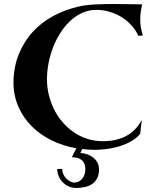

<svg xmlns="http://www.w3.org/2000/svg" viewBox="-20 -722 775 956"><path d="M473.1 121.1Q473.1 146.5 464.4 164.3Q455.6 182.1 440.2 193.1Q424.8 204.1 403.8 209Q382.8 213.9 358.9 213.9Q339.4 213.9 322.3 206.3Q305.2 198.7 292.5 185.8Q279.8 172.9 272.5 155.8Q265.1 138.7 265.1 119.1H290Q290 135.3 296.6 147.9Q303.2 160.6 312.5 169.2Q321.8 177.7 331.5 182.4Q341.3 187 347.2 187Q363.8 187 374.8 180.4Q385.7 173.8 392.3 164.1Q398.9 154.3 401.9 142.8Q404.8 131.3 404.8 121.1Q404.8 99.6 397.2 87.6Q389.6 75.7 378.9 69.8Q368.2 64 356.7 62.5Q345.2 61 337.9 61L359.9 16.1Q294.4 4.9 237.5 -22.9Q180.7 -50.8 138.4 -92.8Q96.2 -134.8 71.8 -190.2Q47.4 -245.6 46.9 -312Q48.3 -391.1 74.5 -454.3Q100.6 -517.6 144.3 -564.7Q188 -611.8 246.1 -642.8Q304.2 -673.8 370.1 -689Q404.8 -697.3 449.7 -699.7Q494.6 -702.1 540 -702.1Q584 -702.1 622.8 -701.2Q661.6 -700.2 688 -700.2Q682.6 -677.2 680.4 -659.4Q678.2 -641.6 678.2 -626Q678.2 -604 681.6 -585.2Q685.1 -566.4 690.9 -544.9L668.9 -543.9Q654.8 -574.7 632.1 -598.6Q609.4 -622.6 581.3 -639.2Q553.2 -655.8 522 -664.3Q490.7 -672.9 460 -672.9Q422.9 -672.9 390.1 -658.2Q357.4 -643.6 330.1 -618.2Q302.7 -592.8 281 -558.8Q259.3 -524.9 244.4 -486.6Q229.5 -448.2 221.7 -407.2Q213.9 -366.2 213.9 -327.1Q213.9 -287.6 223.1 -249.5Q232.4 -211.4 249.5 -177Q266.6 -142.6 291.5 -113.8Q316.4 -85 347.2 -63.7Q377.9 -42.5 414.6 -30.8Q451.2 -19 492.2 -19Q529.3 -19 557.6 -26.1Q585.9 -33.2 606.7 -43.9Q627.4 -54.7 641.6 -67.6Q655.8 -80.6 664.8 -92.3Q673.8 -104 678.7 -113Q683.6 -122.1 686 -125L678.2 -56.2Q665.5 -39.1 643.3 -24.7Q621.1 -10.3 591.3 0.7Q561.5 11.7 525.1 17.8Q488.8 23.9 448.2 23.9Q433.1 23.9 418.2 22.7Q403.3 21.5 389.2 20L379.9 40Q395.5 40 412.1 45.4Q428.7 50.8 442.1 61Q455.6 71.3 464.4 86.4Q473.1 101.6 473.1 121.1Z"/></svg>

Font: Uncial Antiqua
Style: Regular
Weight: 400
Version: Version 1.000